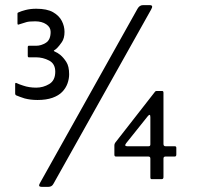

<svg xmlns="http://www.w3.org/2000/svg" viewBox="-20 -706 771 747"><path d="M43 -335Q39 -337 39 -342V-379Q39 -385 44 -383Q54 -378 70 -373Q93 -365 121 -365Q148 -365 171.5 -379Q195 -393 195 -427Q195 -458 171 -470.5Q147 -483 120 -483H92Q88 -483 88 -489V-522Q88 -528 92 -528H121Q140 -528 158.5 -539.5Q177 -551 177 -582Q177 -600 160 -611.5Q143 -623 117 -623Q93 -623 83 -620Q73 -617 54 -611Q48 -608 48 -615V-653Q48 -656 50 -657Q63 -663 79 -667Q98 -672 121 -672Q163 -672 186.5 -658.5Q210 -645 220.5 -624.5Q231 -604 231 -582Q231 -557 220.5 -542Q210 -527 203 -520Q196 -513 192 -511Q187 -509 192 -506Q204 -501 215 -492Q227 -482 238 -465Q249 -448 249 -417Q249 -399 242.5 -381Q236 -363 222 -348.5Q208 -334 184 -325.5Q160 -317 126 -317Q99 -317 76 -323Q57 -329 43 -335ZM135 7 515 -672Q523 -686 536 -686H563Q578 -686 568 -669L188 9Q182 21 168 21H142Q127 21 135 7ZM555 -254 471 -149Q462 -137 475 -137H558Q565 -137 565 -144V-250Q565 -266 555 -254ZM565 -16V-89Q565 -97 557 -97H431Q425 -97 425 -104V-140Q425 -147 430 -153L583 -349Q585 -352 589 -352H611Q616 -352 616 -345V-146Q616 -137 624 -137H660Q666 -137 666 -131V-105Q666 -97 660 -97H624Q616 -97 616 -89V-17Q616 -9 609 -9H570Q565 -9 565 -16Z"/></svg>

Font: Vivano Light
Style: Regular
Weight: 300
Designer: Joe Prince, Josias Burgherr
Version: Version 2.064;September 19, 2022;FontCreator 14.0.0.2877 64-